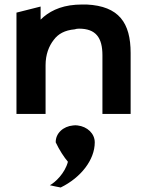

<svg xmlns="http://www.w3.org/2000/svg" viewBox="-20 -505 647 851"><path d="M400 126C400 87 367 56 324 51C317 50 311 50 304 51C260 55 226 86 227 126C243 160 264 192 281 212C268 263 224 304 201 316C217 320 234 323 249 326C339 282 400 203 400 126ZM364 -485C348 -485 332 -485 316 -484C244 -479 194 -452 160 -418V-476L53 -449V0H182V-216C182 -264 197 -301 218 -328C238 -355 267 -371 311 -375C317 -377 323 -378 330 -378C405 -378 434 -338 434 -260V0H559V-270C559 -404 507 -478 364 -485Z"/></svg>

Font: Bluebird
Style: Ext
Weight: 400
Designer: Jasper
Foundry: Cannot Into Space Fonts
Version: Version 0.98